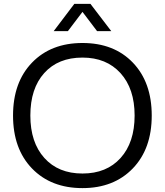

<svg xmlns="http://www.w3.org/2000/svg" viewBox="-20 -958 847 987"><path d="M404 9Q242 9 144.5 -92Q47 -193 47 -364Q47 -535 144.5 -636Q242 -737 404 -737Q566 -737 663 -636Q760 -535 760 -364Q760 -193 662.5 -92Q565 9 404 9ZM404 -662Q279 -662 207.5 -582.5Q136 -503 136 -364Q136 -226 208 -146Q280 -66 404 -66Q528 -66 600 -146Q672 -226 672 -364Q672 -502 599.5 -582Q527 -662 404 -662ZM256 -798 362 -938H445L552 -798H479L404 -897L329 -798Z"/></svg>

Font: Mona Sans
Style: Regular
Weight: 400
Designer: Deni Anggara
Foundry: GitHub
Version: Version 2.000;Glyphs 3.2.3 (3260)